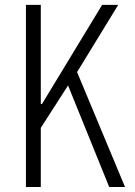

<svg xmlns="http://www.w3.org/2000/svg" viewBox="-20 -750 540 770"><path d="M84 0V-730.5H143.6V-333H148.4L389.6 -730.5H454.1L289.1 -460.9L481.4 0H418L252.9 -407.2L143.6 -237.3V0Z"/></svg>

Font: GenEi Gothic M Light
Style: Regular
Weight: 300
Designer: o_tamon (Modified); [Source Han Sans]
Ryoko NISHIZUKA  (kana & ideographs); Paul D. Hunt (Latin, Greek & Cyrillic); Wenl
Version: Version 1.1a;Original Version 1.004